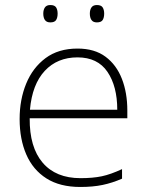

<svg xmlns="http://www.w3.org/2000/svg" viewBox="-20 -733 585 763"><path d="M288 -540Q356 -540 399.5 -507.5Q443 -475 464.5 -419.5Q486 -364 486 -294V-263H98Q97 -148 149.5 -86.5Q202 -25 300 -25Q349 -25 384.5 -32.5Q420 -40 465 -61V-23Q426 -6 387.5 2Q349 10 299 10Q218 10 164.5 -24Q111 -58 84.5 -119Q58 -180 58 -260Q58 -337 84 -400.5Q110 -464 161 -502Q212 -540 288 -540ZM288 -505Q208 -505 158 -451.5Q108 -398 99 -297H446Q446 -390 407 -447.5Q368 -505 288 -505ZM152 -679Q152 -694 158.5 -703.5Q165 -713 180 -713Q197 -713 203 -703.5Q209 -694 209 -679Q209 -663 203 -653.5Q197 -644 180 -644Q165 -644 158.5 -653.5Q152 -663 152 -679ZM337 -679Q337 -694 343.5 -703.5Q350 -713 365 -713Q382 -713 388 -703.5Q394 -694 394 -679Q394 -663 388 -653.5Q382 -644 365 -644Q350 -644 343.5 -653.5Q337 -663 337 -679Z"/></svg>

Font: Noto Sans Khmer UI ExtraLight
Style: Regular
Weight: 200
Designer: Danh Hong and the Monotype Design Team
Foundry: Monotype Imaging Inc.
Version: Version 2.002; ttfautohint (v1.8.4.7-5d5b)